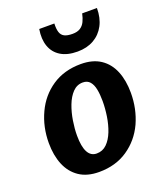

<svg xmlns="http://www.w3.org/2000/svg" viewBox="-149 -912 869 1019"><g transform="rotate(-20 285.5 -403.0)"><path d="M234.7 8Q167.2 8 122.9 -22Q78.6 -52 56.7 -105.1Q34.9 -158.2 34.9 -227.8Q34.9 -318.1 71 -395.3Q106.5 -472.1 174.9 -518.1Q243.3 -564 337.3 -564Q404.5 -564 448.4 -534.6Q492.4 -505.2 514 -452.4Q535.6 -399.6 535.6 -329.4Q535.6 -239.6 500.6 -161.8Q464.9 -84.7 396.7 -38.4Q328.5 8 234.7 8ZM255.7 -88.7Q289.5 -88.7 313.1 -111.9Q336.7 -135.1 351.5 -172.7Q366.2 -210.3 373 -254.5Q379.7 -298.7 379.7 -340.5Q379.7 -377 374 -406Q368.4 -434.9 354 -451.7Q339.6 -468.5 314 -468.5Q280.7 -468.5 256.9 -443.8Q233.2 -419.1 218.3 -380.3Q203.4 -341.5 196.3 -297.1Q189.2 -252.7 189.2 -213.4Q189.2 -151.6 205.9 -120.2Q222.6 -88.7 255.7 -88.7ZM345.5 -631.7Q287.8 -631.7 251 -654.4Q214.2 -677 199.7 -718Q185.2 -759 194.3 -814.1H279.6Q278.3 -783.3 284.3 -764.7Q290.3 -746 306.5 -737.6Q322.6 -729.2 352.3 -729.2Q379.5 -729.2 396.3 -740Q413 -750.7 422.3 -769.9Q431.6 -789 436.8 -814.1H520.2Q520.2 -758.2 498.6 -717.3Q477 -676.4 437.7 -654Q398.4 -631.7 345.5 -631.7Z"/></g></svg>

Font: Merriweather Sans Variable Regular
Style: Italic
Weight: 300
Italic angle: -8°
Designer: Eben Sorkin
Foundry: Eben Sorkin
Version: Version 2.001